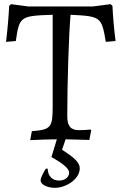

<svg xmlns="http://www.w3.org/2000/svg" viewBox="-20 -669 586 922"><path d="M520 -641 511 -649 426 -638H116L33 -649L24 -641C22 -594 16 -525 9 -468L56 -472C73 -590 77 -593 233 -598V-162C233 -56 226 -47 133 -39L125 4C163 2 218 0 253 0L227 85C267 108 312 136 312 160C312 183 290 198 264 198C232 198 210 178 209 141H200C190 157 175 184 175 197C175 220 213 233 243 233C298 233 363 191 363 139C363 102 311 73 278 50L295 0L409 3L418 -43L415 -47C398 -45 378 -44 360 -44C319 -44 303 -63 303 -112C303 -275 311 -518 319 -598C464 -591 468 -588 488 -468L535 -472C528 -525 522 -594 520 -641Z"/></svg>

Font: Alegreya SC
Style: Regular
Weight: 400
Designer: Juan Pablo del Peral
Foundry: Huerta Tipografica
Version: Version 2.007;PS 002.007;hotconv 1.0.88;makeotf.lib2.5.64775